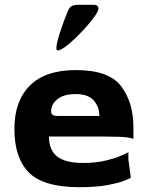

<svg xmlns="http://www.w3.org/2000/svg" viewBox="-20 -770 616 800"><path d="M536 -238V-191Q536 -193 513 -197Q490 -201 416 -201H184Q184 -145 218 -118Q252 -91 327 -91Q379 -91 420.5 -101Q462 -111 488.5 -123Q515 -135 515 -136V-106L525 -30Q525 -28 500.5 -18Q476 -8 428.5 1Q381 10 312 10Q161 10 100.5 -51Q40 -112 40 -233Q40 -349 104.5 -413.5Q169 -478 296 -478Q434 -478 485 -410.5Q536 -343 536 -238ZM369 -287H394Q394 -325 370.5 -351.5Q347 -378 296 -378Q245 -378 219 -356.5Q193 -335 193 -307Q193 -296 199.5 -291.5Q206 -287 221 -287ZM390 -735Q390 -725 380 -710Q349 -664 295 -612Q241 -560 220 -560Q215 -560 215 -570Q215 -589 230 -635Q245 -681 261 -720Q268 -738 277.5 -744Q287 -750 307 -750H368Q390 -750 390 -735Z"/></svg>

Font: Red Rose Bold
Style: Regular
Weight: 700
Designer: jaikishan Patel
Version: Version 1.000